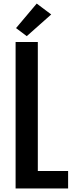

<svg xmlns="http://www.w3.org/2000/svg" viewBox="-20 -1073 414 1093"><path d="M68.8 -834H195.3V-99.6H367.7V0H68.8ZM132.3 -867.2 71.3 -913.1 189 -1052.7 271.5 -990.7Z"/></svg>

Font: Fjalla One
Style: Regular
Weight: 400
Designer: Irina Smirnova, Eben Sorkin
Foundry: Sorkin Type
Version: Version 1.002; ttfautohint (v1.8.4.7-5d5b);gftools[0.9.25]